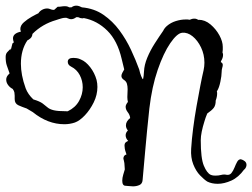

<svg xmlns="http://www.w3.org/2000/svg" viewBox="-29 -619 893 680"><path d="M416 39Q404 39 404 21Q404 11 407.5 -0.5Q411 -12 413 -19Q412 -27 412 -34Q412 -41 410 -49Q408 -55 408 -57Q408 -69 419 -72L417 -78Q414 -86 413 -92.5Q412 -99 412 -103Q412 -111 416 -114.5Q420 -118 425 -120Q416 -129 416 -140Q416 -149 424 -157Q417 -165 417 -175Q417 -189 432 -201Q431 -212 423.5 -221.5Q416 -231 416 -241Q416 -248 424 -258Q423 -262 422.5 -266.5Q422 -271 422 -275Q422 -282 422.5 -289Q423 -296 423 -303Q423 -314 420.5 -322.5Q418 -331 410 -336Q401 -342 401 -350Q401 -355 404.5 -361.5Q408 -368 411 -373L402 -410Q387 -475 351 -510.5Q315 -546 268 -555Q267 -555 266 -554.5Q265 -554 263 -554Q256 -554 248 -558H241Q232 -551 223 -551Q218 -551 214 -553Q210 -555 206 -556H203Q197 -556 191 -554.5Q185 -553 179 -551Q177 -550 174.5 -549.5Q172 -549 170 -548Q121 -534 86 -499Q85 -489 79 -483.5Q73 -478 68 -476Q45 -442 45 -393Q45 -374 49 -352.5Q53 -331 62 -306Q70 -285 89 -267Q112 -260 122 -252.5Q132 -245 139.5 -238.5Q147 -232 161.5 -228.5Q176 -225 206 -225H211Q238 -238 251 -261.5Q264 -285 264 -310Q264 -333 253.5 -353Q243 -373 223 -383Q211 -389 211 -400Q211 -414 231 -414Q236 -414 243 -413Q250 -412 258 -408Q275 -401 290.5 -381Q306 -361 313 -336Q316 -324 316 -311Q316 -283 303 -256.5Q290 -230 271.5 -210.5Q253 -191 236 -185Q218 -179 199 -179Q140 -179 87 -222L65 -235L62 -236Q50 -240 36.5 -246Q23 -252 23 -268V-280Q23 -286 22 -291.5Q21 -297 16 -304Q6 -309 -0.5 -318Q-7 -327 -7 -337Q-7 -347 1 -355L5 -359Q-1 -376 -5 -387.5Q-9 -399 -9 -417Q-9 -428 -3.5 -434Q2 -440 9 -447Q9 -444 8 -443Q9 -443 9 -441L15 -465Q18 -468 20 -469Q17 -477 17 -483Q17 -501 45 -507Q43 -513 43 -516Q43 -529 55.5 -540Q68 -551 83 -559.5Q98 -568 107 -572Q112 -580 120.5 -584.5Q129 -589 138 -589Q144 -589 149.5 -586.5Q155 -584 161 -584Q163 -584 164 -585L175 -595Q183 -595 188.5 -596Q194 -597 201 -597Q206 -597 209.5 -596Q213 -595 216 -593H224Q232 -599 241 -599Q247 -599 252 -597Q257 -595 261 -593Q305 -589 337.5 -566.5Q370 -544 394 -511.5Q418 -479 435 -442.5Q452 -406 464 -373Q467 -359 471 -349.5Q475 -340 477 -338Q476 -338 478 -340Q480 -348 481 -366Q482 -389 492.5 -414.5Q503 -440 519 -465Q535 -490 549 -510Q553 -519 562 -527Q576 -539 594 -544.5Q612 -550 628 -550Q632 -550 635.5 -550Q639 -550 643 -549Q647 -551 651 -552Q655 -553 660 -553Q667 -553 674 -548V-549Q697 -549 716.5 -532.5Q736 -516 748 -494Q760 -472 760 -453Q760 -448 760 -443Q760 -438 759 -433Q761 -429 761 -425Q761 -414 754 -403L753 -399Q760 -396 760 -389Q760 -385 758 -378.5Q756 -372 756 -364Q756 -351 751.5 -329.5Q747 -308 740 -297L739 -296Q740 -293 740 -288Q740 -276 735 -263Q735 -246 728 -237Q721 -228 705 -217Q702 -210 699.5 -203Q697 -196 695 -189Q689 -170 685.5 -153Q682 -136 682 -122Q682 -58 693 -32Q704 -6 717 0Q722 2 726 2.5Q730 3 734 3Q745 3 754.5 0.5Q764 -2 773 0Q784 2 790.5 -6Q797 -14 801.5 -25.5Q806 -37 811 -46Q816 -55 824 -55Q832 -53 838 -48Q844 -43 844 -35Q844 -27 837 -19H836Q816 9 790.5 20.5Q765 32 742 32Q721 32 705 24Q694 17 679.5 2Q665 -13 655.5 -37Q646 -61 648 -92Q650 -125 655 -164Q660 -203 667 -242.5Q674 -282 680.5 -315.5Q687 -349 692 -370Q695 -384 695 -397Q695 -426 683 -451Q671 -476 653 -490.5Q635 -505 616 -503Q598 -501 574 -466Q550 -431 529.5 -371.5Q509 -312 500 -235Q491 -151 485 -82Q479 -13 476 19Q475 32 464.5 36.5Q454 41 442 41Q435 41 427.5 40Q420 39 416 39Z"/></svg>

Font: RU Serius
Style: Regular
Weight: 400
Designer: Robert E. Leuschke
Foundry: Robert E. Leuschke
Version: Version 1.011; ttfautohint (v1.8.3)